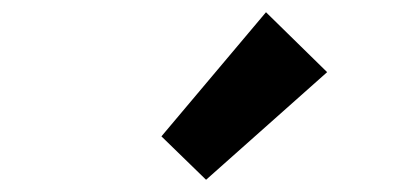

<svg xmlns="http://www.w3.org/2000/svg" viewBox="-20 -944 666 314"><path d="M317 -650 515 -826 415 -924 244 -721Z"/></svg>

Font: Source Han Sans JP
Style: Bold
Weight: 700
Designer: Ryoko NISHIZUKA 西塚涼子 (kana, bopomofo & ideographs); Paul D. Hunt (Latin, Greek & Cyrillic); Sandoll Communications 산돌커뮤니
Foundry: Adobe
Version: Version 2.002;hotconv 1.0.116;makeotfexe 2.5.65601